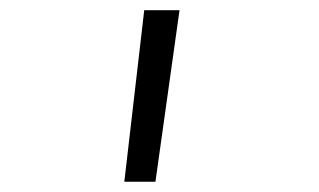

<svg xmlns="http://www.w3.org/2000/svg" viewBox="-20 -144 626 377"><path d="M224.1 212.9 263.2 -124H332.5L285.2 212.9Z"/></svg>

Font: CaskaydiaMono NF Light
Style: Regular
Weight: 300
Designer: Aaron Bell
Foundry: Saja Typeworks
Version: Version 2111.001; ttfautohint (v1.8.4);Nerd Fonts 3.1.1